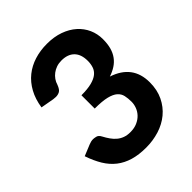

<svg xmlns="http://www.w3.org/2000/svg" viewBox="-206 -859 991 991"><g transform="rotate(-45 290.0 -363.0)"><path d="M49.5 -521Q57.5 -574 79.5 -614Q101.5 -654 134.5 -680.5Q167.5 -707 209.8 -720.2Q252 -733.5 301 -733.5Q353 -733.5 394.2 -718.8Q435.5 -704 464 -678.5Q492.5 -653 507.8 -619Q523 -585 523 -546Q523 -511.5 515.8 -485.2Q508.5 -459 494.2 -439.5Q480 -420 459.2 -406.5Q438.5 -393 411.5 -384Q536.5 -343 536.5 -217.5Q536.5 -162 516 -119.8Q495.5 -77.5 461 -49Q426.5 -20.5 380.8 -6.2Q335 8 285 8Q232 8 191.5 -4Q151 -16 120.2 -40Q89.5 -64 67.5 -100.2Q45.5 -136.5 29 -185L90 -210Q106.5 -217 121.5 -217Q128.5 -217 142 -214Q155.5 -211 164.5 -193.5Q174.5 -174.5 185.8 -158.5Q197 -142.5 211 -130.8Q225 -119 242.8 -112.5Q260.5 -106 283.5 -106Q312.5 -106 334 -115.5Q355.5 -125 370 -140.2Q384.5 -155.5 391.8 -174.8Q399 -194 399 -213Q399 -238 394.5 -258.2Q390 -278.5 373.8 -292.8Q357.5 -307 325.8 -314.8Q294 -322.5 239.5 -322.5V-419.5Q285 -419.5 314 -427Q343 -434.5 359.5 -448Q376 -461.5 382.2 -480.5Q388.5 -499.5 388.5 -522Q388.5 -569.5 363.8 -594.5Q339 -619.5 293.5 -619.5Q273.5 -619.5 256.8 -613.8Q240 -608 226.8 -598Q213.5 -588 204 -574.5Q194.5 -561 190 -545Q180.5 -520 168.2 -513.2Q156 -506.5 140.5 -506.5Q132 -506.5 122 -508Z"/></g></svg>

Font: Lato
Style: Regular
Weight: 800
Designer: Lukasz Dziedzic with Adam Twardoch and Botio Nikoltchev
Foundry: tyPoland Lukasz Dziedzic
Version: Version 2.015; 2015-08-06; http://www.latofonts.com/; ttfaut